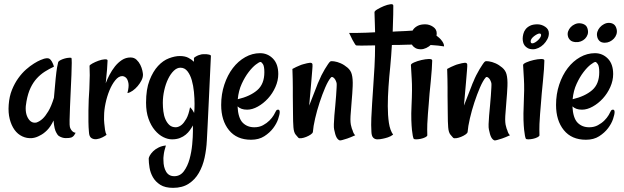

<svg xmlns="http://www.w3.org/2000/svg" viewBox="-20 -656 2978 916"><path d="M313.5 -49.8Q315.4 -43 319.3 -37.1Q322.3 -32.2 327.6 -27.8Q333 -23.4 340.8 -22.5Q334 -8.8 327.1 -3.9Q323.2 -1 320.3 0Q311.5 2.9 293.9 2.9Q276.4 2.9 259.8 -7.8Q253.9 -12.7 249 -22.5Q244.1 -30.3 240.7 -44.4Q237.3 -58.6 235.4 -81.1Q221.7 -51.8 204.6 -34.7Q187.5 -17.6 170.9 -9.8Q152.3 1 132.8 2.9Q108.4 4.9 86.4 -5.4Q64.5 -15.6 49.3 -36.6Q34.2 -57.6 26.4 -87.9Q18.6 -118.2 21.5 -156.2Q24.4 -196.3 37.1 -227.5Q49.8 -258.8 67.4 -283.2Q85 -307.6 104.5 -324.7Q124 -341.8 142.1 -353Q160.2 -364.3 173.3 -369.6Q186.5 -375 190.4 -376Q201.2 -378.9 209 -377.9Q216.8 -377 222.7 -369.1Q224.6 -366.2 227.5 -362.3Q229.5 -358.4 232.4 -352.1Q235.4 -345.7 237.3 -337.9Q213.9 -327.1 193.4 -314Q172.9 -300.8 155.8 -282.2Q138.7 -263.7 126 -237.3Q113.3 -210.9 106.4 -172.9Q96.7 -125 111.8 -95.7Q127 -66.4 153.3 -71.3Q168.9 -76.2 183.6 -89.8Q196.3 -101.6 210.4 -125Q224.6 -148.4 237.3 -189.5Q242.2 -248 245.6 -281.7Q249 -315.4 252 -333Q255.9 -353.5 257.8 -360.4Q260.7 -365.2 269.5 -369.6Q278.3 -374 289.1 -377Q299.8 -379.9 308.6 -380.4Q317.4 -380.9 320.3 -379.9Q322.3 -378.9 322.3 -356Q322.3 -333 320.8 -298.3Q319.3 -263.7 317.4 -223.1Q315.4 -182.6 314 -146.5Q312.5 -110.4 312 -83.5Q311.5 -56.6 313.5 -49.8Z M662.1 -299.8Q662.1 -286.1 654.8 -272Q647.5 -257.8 636.7 -245.1Q626 -232.4 612.8 -223.1Q599.6 -213.9 587.9 -211.9Q595.7 -242.2 592.8 -258.8Q589.8 -275.4 583 -283.2Q575.2 -292 563.5 -293Q545.9 -293 529.8 -272.9Q513.7 -252.9 502 -224.1Q490.2 -195.3 483.4 -162.6Q476.6 -129.9 476.6 -103.5Q475.6 -85 477.5 -67.4Q478.5 -52.7 481 -37.1Q483.4 -21.5 488.3 -12.7Q482.4 -7.8 469.2 -1Q456.1 5.9 441.9 7.8Q427.7 9.8 416.5 2.9Q405.3 -3.9 404.3 -26.4Q402.3 -47.9 401.9 -74.7Q401.4 -101.6 401.9 -128.4Q402.3 -155.3 403.3 -181.6Q404.3 -208 406.2 -230.5Q408.2 -273.4 408.2 -296.9Q408.2 -320.3 407.2 -341.8Q407.2 -345.7 420.4 -353Q433.6 -360.4 449.7 -366.2Q465.8 -372.1 479.5 -373Q493.2 -374 493.2 -367.2Q493.2 -356.4 490.7 -324.7Q488.3 -293 484.4 -258.8Q491.2 -277.3 502.4 -298.8Q513.7 -320.3 528.3 -338.9Q543 -357.4 561.5 -369.6Q580.1 -381.8 602.5 -381.8Q620.1 -381.8 631.3 -371.1Q642.6 -360.4 649.4 -346.7Q656.2 -333 659.2 -319.3Q662.1 -305.7 662.1 -299.8Z M800.8 8.8Q780.3 8.8 758.8 -2Q737.3 -12.7 718.8 -34.7Q700.2 -56.6 688.5 -89.4Q676.8 -122.1 676.8 -166Q676.8 -230.5 693.4 -272.9Q710 -315.4 733.9 -341.3Q757.8 -367.2 786.1 -377.9Q814.5 -388.7 837.9 -388.7Q862.3 -388.7 878.4 -380.4Q894.5 -372.1 905.3 -361.3V-379.9Q911.1 -384.8 918.5 -388.7Q925.8 -392.6 933.6 -394.5Q941.4 -397.5 950.2 -397.5H964.8Q970.7 -396.5 977.1 -395.5Q983.4 -394.5 986.3 -390.6Q980.5 -262.7 976.6 -183.6Q972.7 -104.5 970.7 -60.5Q967.8 -8.8 966.8 14.6Q964.8 55.7 956.1 96.2Q947.3 136.7 928.7 168.9Q910.2 201.2 879.9 220.7Q849.6 240.2 805.7 240.2Q767.6 240.2 744.6 225.6Q721.7 210.9 709.5 189.5Q697.3 168 693.4 144Q689.5 120.1 689.5 100.6Q689.5 95.7 694.8 85.9Q700.2 76.2 710.4 65.9Q720.7 55.7 736.3 47.9Q752 40 771.5 38.1Q762.7 64.5 760.7 85.9Q758.8 97.7 759.8 109.4Q759.8 141.6 772.5 163.1Q785.2 184.6 811.5 184.6Q839.8 184.6 857.4 160.6Q875 136.7 884.3 103Q893.6 69.3 897 32.7Q900.4 -3.9 900.4 -29.3V-57.6Q894.5 -46.9 886.2 -35.2Q877.9 -23.4 866.2 -13.7Q854.5 -3.9 838.4 2.4Q822.3 8.8 800.8 8.8ZM840.8 -333Q824.2 -333 809.1 -318.4Q793.9 -303.7 782.2 -279.8Q770.5 -255.9 763.7 -225.6Q756.8 -195.3 756.8 -165Q756.8 -145.5 759.3 -125Q761.7 -104.5 769 -87.4Q776.4 -70.3 788.1 -59.6Q799.8 -48.8 819.3 -48.8Q834 -49.8 846.7 -60.5Q857.4 -69.3 868.7 -88.9Q879.9 -108.4 886.7 -144.5Q894.5 -136.7 898.9 -129.9Q903.3 -123 906.2 -117.2Q907.2 -125 907.7 -135.7Q908.2 -146.5 908.2 -160.2Q908.2 -186.5 905.3 -217.3Q902.3 -248 895 -273.4Q887.7 -298.8 874.5 -315.9Q861.3 -333 840.8 -333Z M1177.7 10.7Q1109.4 10.7 1072.3 -35.2Q1035.2 -81.1 1035.2 -155.3Q1035.2 -207 1050.3 -252.4Q1065.4 -297.9 1090.8 -331.1Q1116.2 -364.3 1149.9 -383.3Q1183.6 -402.3 1220.7 -402.3Q1256.8 -402.3 1282.2 -376.5Q1307.6 -350.6 1307.6 -302.7Q1307.6 -271.5 1293.9 -240.7Q1280.3 -210 1258.3 -186Q1236.3 -162.1 1210 -147.5Q1183.6 -132.8 1159.2 -132.8Q1143.6 -132.8 1132.8 -136.7Q1122.1 -140.6 1113.3 -148.4Q1116.2 -92.8 1137.7 -70.8Q1159.2 -48.8 1193.4 -48.8Q1216.8 -48.8 1234.9 -58.6Q1252.9 -68.4 1265.6 -81.1Q1278.3 -93.8 1286.1 -106.9Q1293.9 -120.1 1296.9 -127Q1299.8 -132.8 1307.1 -132.8Q1314.5 -132.8 1314.5 -121.1Q1314.5 -110.4 1307.1 -88.4Q1299.8 -66.4 1283.2 -44.4Q1266.6 -22.5 1240.7 -5.9Q1214.8 10.7 1177.7 10.7ZM1222.7 -360.4Q1216.8 -360.4 1200.7 -348.1Q1184.6 -335.9 1166.5 -312.5Q1148.4 -289.1 1133.3 -256.3Q1118.2 -223.6 1114.3 -182.6Q1172.9 -196.3 1207 -225.6Q1241.2 -254.9 1241.2 -311.5Q1241.2 -339.8 1234.4 -350.1Q1227.5 -360.4 1222.7 -360.4Z M1472.7 -26.4Q1471.7 -20.5 1462.4 -14.2Q1453.1 -7.8 1440.9 -2.9Q1428.7 2 1418 3.4Q1407.2 4.9 1403.3 1Q1399.4 -2.9 1390.6 -13.7Q1381.8 -24.4 1379.9 -48.8Q1377.9 -74.2 1377.9 -112.8Q1377.9 -151.4 1377 -198.2V-237.3Q1377 -254.9 1376.5 -278.3Q1376 -301.8 1375 -327.1Q1383.8 -332 1393.1 -336.4Q1402.3 -340.8 1410.2 -343.8Q1418.9 -347.7 1426.8 -349.6Q1447.3 -355.5 1458 -356.4Q1468.8 -357.4 1470.7 -349.6Q1471.7 -343.8 1469.7 -321.3Q1467.8 -301.8 1464.8 -262.2Q1461.9 -222.7 1455.1 -152.3Q1467.8 -183.6 1476.1 -206.1Q1484.4 -228.5 1490.2 -242.2Q1496.1 -258.8 1501 -268.6Q1505.9 -281.2 1513.7 -296.9Q1521.5 -312.5 1529.8 -326.2Q1538.1 -339.8 1545.4 -350.6Q1552.7 -361.3 1556.6 -363.3Q1559.6 -365.2 1574.2 -363.3Q1588.9 -361.3 1605.5 -354Q1622.1 -346.7 1637.7 -333.5Q1653.3 -320.3 1658.2 -301.8Q1664.1 -280.3 1662.6 -245.1Q1661.1 -210 1657.7 -172.9Q1654.3 -135.7 1652.3 -102.5Q1650.4 -69.3 1656.2 -51.8Q1658.2 -42 1662.1 -34.2Q1664.1 -26.4 1667.5 -20Q1670.9 -13.7 1674.8 -10.7Q1651.4 0 1636.7 4.9Q1622.1 9.8 1614.3 11.7Q1604.5 14.6 1600.6 13.7Q1591.8 10.7 1585.4 -1Q1579.1 -12.7 1574.2 -38.1Q1572.3 -45.9 1572.8 -64Q1573.2 -82 1575.2 -105Q1577.1 -127.9 1579.6 -152.8Q1582 -177.7 1583.5 -199.7Q1585 -221.7 1585.9 -237.8Q1586.9 -253.9 1585.9 -259.8Q1581.1 -277.3 1572.3 -284.7Q1563.5 -292 1558.6 -286.1Q1545.9 -271.5 1531.7 -238.8Q1517.6 -206.1 1504.9 -167.5Q1492.2 -128.9 1483.4 -90.8Q1474.6 -52.7 1472.7 -26.4Z M2098.6 -434.6Q2087.9 -436.5 2069.8 -438.5Q2051.8 -440.4 2033.2 -441.4Q2011.7 -442.4 1987.3 -442.4Q1962.9 -444.3 1926.3 -442.9Q1889.6 -441.4 1849.6 -441.4Q1848.6 -416 1846.2 -389.6Q1843.8 -363.3 1841.8 -337.9Q1836.9 -291 1833.5 -242.2Q1830.1 -193.4 1830.1 -149.4Q1830.1 -105.5 1835.4 -69.8Q1840.8 -34.2 1855.5 -13.7Q1843.8 -4.9 1830.1 -0.5Q1816.4 3.9 1805.7 5.9Q1793 8.8 1780.3 8.8Q1768.6 8.8 1760.7 1Q1752.9 -6.8 1752 -26.4Q1750 -59.6 1751.5 -93.3Q1752.9 -127 1755.4 -164.1Q1757.8 -201.2 1760.7 -243.7Q1763.7 -286.1 1766.6 -336.9Q1769.5 -389.6 1769.5 -439.5Q1732.4 -438.5 1707 -438.5Q1681.6 -438.5 1678.7 -439.5Q1675.8 -441.4 1671.9 -448.2Q1668 -454.1 1661.6 -465.8Q1655.3 -477.5 1645.5 -499Q1664.1 -499 1686 -499Q1708 -499 1726.6 -500Q1748 -501 1769.5 -502Q1768.6 -517.6 1768.6 -535.2Q1767.6 -548.8 1767.6 -565.9Q1767.6 -583 1766.6 -597.7Q1766.6 -603.5 1780.8 -611.8Q1794.9 -620.1 1811.5 -627Q1828.1 -633.8 1842.3 -635.7Q1856.4 -637.7 1856.4 -628.9Q1856.4 -620.1 1856 -586.4Q1855.5 -552.7 1853.5 -504.9Q1863.3 -504.9 1868.2 -505.9Q1919.9 -507.8 1951.7 -510.3Q1983.4 -512.7 2003.9 -510.7Q2024.4 -508.8 2040 -501Q2055.7 -493.2 2075.2 -475.6Q2082 -469.7 2086.9 -462.9Q2091.8 -457 2095.2 -449.7Q2098.6 -442.4 2098.6 -434.6Z M1940.4 -345.7Q1940.4 -351.6 1956.1 -358.4Q1971.7 -365.2 1990.7 -369.6Q2009.8 -374 2025.9 -374.5Q2042 -375 2042 -367.2Q2042 -352.5 2040 -325.7Q2038.1 -298.8 2035.2 -269Q2032.2 -239.3 2029.3 -209.5Q2026.4 -179.7 2025.4 -159.2Q2023.4 -137.7 2021.5 -112.3Q2019.5 -90.8 2018.6 -64.5Q2017.6 -38.1 2018.6 -10.7Q2018.6 -5.9 2008.8 -1Q1999 3.9 1987.3 6.3Q1975.6 8.8 1964.8 8.8Q1954.1 8.8 1953.1 4.9Q1951.2 1 1949.2 -8.8Q1947.3 -18.6 1945.3 -36.6Q1943.4 -54.7 1942.4 -83.5Q1941.4 -112.3 1943.4 -153.3Q1947.3 -234.4 1944.3 -278.8Q1941.4 -323.2 1940.4 -345.7ZM2008.8 -540Q2028.3 -540 2045.9 -528.3Q2063.5 -516.6 2063.5 -497.1Q2063.5 -482.4 2056.2 -468.8Q2048.8 -455.1 2038.1 -444.3Q2027.3 -433.6 2013.7 -427.2Q2000 -420.9 1988.3 -420.9Q1972.7 -420.9 1962.9 -426.3Q1953.1 -431.6 1947.8 -439Q1942.4 -446.3 1940.4 -455.1Q1938.5 -463.9 1938.5 -471.7Q1938.5 -481.4 1941.4 -493.7Q1944.3 -505.9 1952.1 -516.1Q1960 -526.4 1973.6 -533.2Q1987.3 -540 2008.8 -540ZM1984.4 -449.2Q1990.2 -449.2 1997.6 -453.6Q2004.9 -458 2011.2 -463.9Q2017.6 -469.7 2022 -476.6Q2026.4 -483.4 2026.4 -488.3Q2026.4 -496.1 2018.6 -496.1Q2013.7 -496.1 2006.3 -492.2Q1999 -488.3 1992.2 -482.9Q1985.4 -477.5 1981 -471.2Q1976.6 -464.8 1976.6 -459Q1976.6 -449.2 1984.4 -449.2Z M2210.9 -26.4Q2210 -20.5 2200.7 -14.2Q2191.4 -7.8 2179.2 -2.9Q2167 2 2156.2 3.4Q2145.5 4.9 2141.6 1Q2137.7 -2.9 2128.9 -13.7Q2120.1 -24.4 2118.2 -48.8Q2116.2 -74.2 2116.2 -112.8Q2116.2 -151.4 2115.2 -198.2V-237.3Q2115.2 -254.9 2114.7 -278.3Q2114.3 -301.8 2113.3 -327.1Q2122.1 -332 2131.3 -336.4Q2140.6 -340.8 2148.4 -343.8Q2157.2 -347.7 2165 -349.6Q2185.5 -355.5 2196.3 -356.4Q2207 -357.4 2209 -349.6Q2210 -343.8 2208 -321.3Q2206.1 -301.8 2203.1 -262.2Q2200.2 -222.7 2193.4 -152.3Q2206.1 -183.6 2214.4 -206.1Q2222.7 -228.5 2228.5 -242.2Q2234.4 -258.8 2239.3 -268.6Q2244.1 -281.2 2252 -296.9Q2259.8 -312.5 2268.1 -326.2Q2276.4 -339.8 2283.7 -350.6Q2291 -361.3 2294.9 -363.3Q2297.9 -365.2 2312.5 -363.3Q2327.1 -361.3 2343.8 -354Q2360.4 -346.7 2376 -333.5Q2391.6 -320.3 2396.5 -301.8Q2402.3 -280.3 2400.9 -245.1Q2399.4 -210 2396 -172.9Q2392.6 -135.7 2390.6 -102.5Q2388.7 -69.3 2394.5 -51.8Q2396.5 -42 2400.4 -34.2Q2402.3 -26.4 2405.8 -20Q2409.2 -13.7 2413.1 -10.7Q2389.6 0 2375 4.9Q2360.4 9.8 2352.5 11.7Q2342.8 14.6 2338.9 13.7Q2330.1 10.7 2323.7 -1Q2317.4 -12.7 2312.5 -38.1Q2310.5 -45.9 2311 -64Q2311.5 -82 2313.5 -105Q2315.4 -127.9 2317.9 -152.8Q2320.3 -177.7 2321.8 -199.7Q2323.2 -221.7 2324.2 -237.8Q2325.2 -253.9 2324.2 -259.8Q2319.3 -277.3 2310.5 -284.7Q2301.8 -292 2296.9 -286.1Q2284.2 -271.5 2270 -238.8Q2255.9 -206.1 2243.2 -167.5Q2230.5 -128.9 2221.7 -90.8Q2212.9 -52.7 2210.9 -26.4Z M2475.6 -345.7Q2475.6 -351.6 2491.2 -358.4Q2506.8 -365.2 2525.9 -369.6Q2544.9 -374 2561 -374.5Q2577.1 -375 2577.1 -367.2Q2577.1 -352.5 2575.2 -325.7Q2573.2 -298.8 2570.3 -269Q2567.4 -239.3 2564.5 -209.5Q2561.5 -179.7 2560.5 -159.2Q2558.6 -137.7 2556.6 -112.3Q2554.7 -90.8 2553.7 -64.5Q2552.7 -38.1 2553.7 -10.7Q2553.7 -5.9 2543.9 -1Q2534.2 3.9 2522.5 6.3Q2510.7 8.8 2500 8.8Q2489.3 8.8 2488.3 4.9Q2486.3 1 2484.4 -8.8Q2482.4 -18.6 2480.5 -36.6Q2478.5 -54.7 2477.5 -83.5Q2476.6 -112.3 2478.5 -153.3Q2482.4 -234.4 2479.5 -278.8Q2476.6 -323.2 2475.6 -345.7ZM2543.9 -540Q2563.5 -540 2581.1 -528.3Q2598.6 -516.6 2598.6 -497.1Q2598.6 -482.4 2591.3 -468.8Q2584 -455.1 2573.2 -444.3Q2562.5 -433.6 2548.8 -427.2Q2535.2 -420.9 2523.4 -420.9Q2507.8 -420.9 2498 -426.3Q2488.3 -431.6 2482.9 -439Q2477.5 -446.3 2475.6 -455.1Q2473.6 -463.9 2473.6 -471.7Q2473.6 -481.4 2476.6 -493.7Q2479.5 -505.9 2487.3 -516.1Q2495.1 -526.4 2508.8 -533.2Q2522.5 -540 2543.9 -540ZM2519.5 -449.2Q2525.4 -449.2 2532.7 -453.6Q2540 -458 2546.4 -463.9Q2552.7 -469.7 2557.1 -476.6Q2561.5 -483.4 2561.5 -488.3Q2561.5 -496.1 2553.7 -496.1Q2548.8 -496.1 2541.5 -492.2Q2534.2 -488.3 2527.3 -482.9Q2520.5 -477.5 2516.1 -471.2Q2511.7 -464.8 2511.7 -459Q2511.7 -449.2 2519.5 -449.2Z M2775.4 10.7Q2707 10.7 2669.9 -35.2Q2632.8 -81.1 2632.8 -155.3Q2632.8 -207 2647.9 -252.4Q2663.1 -297.9 2688.5 -331.1Q2713.9 -364.3 2747.6 -383.3Q2781.2 -402.3 2818.4 -402.3Q2854.5 -402.3 2879.9 -376.5Q2905.3 -350.6 2905.3 -302.7Q2905.3 -271.5 2891.6 -240.7Q2877.9 -210 2856 -186Q2834 -162.1 2807.6 -147.5Q2781.2 -132.8 2756.8 -132.8Q2741.2 -132.8 2730.5 -136.7Q2719.7 -140.6 2710.9 -148.4Q2713.9 -92.8 2735.4 -70.8Q2756.8 -48.8 2791 -48.8Q2814.5 -48.8 2832.5 -58.6Q2850.6 -68.4 2863.3 -81.1Q2876 -93.8 2883.8 -106.9Q2891.6 -120.1 2894.5 -127Q2897.5 -132.8 2904.8 -132.8Q2912.1 -132.8 2912.1 -121.1Q2912.1 -110.4 2904.8 -88.4Q2897.5 -66.4 2880.9 -44.4Q2864.3 -22.5 2838.4 -5.9Q2812.5 10.7 2775.4 10.7ZM2820.3 -360.4Q2814.5 -360.4 2798.3 -348.1Q2782.2 -335.9 2764.2 -312.5Q2746.1 -289.1 2731 -256.3Q2715.8 -223.6 2711.9 -182.6Q2770.5 -196.3 2804.7 -225.6Q2838.9 -254.9 2838.9 -311.5Q2838.9 -339.8 2832 -350.1Q2825.2 -360.4 2820.3 -360.4ZM2884.8 -546.9Q2898.4 -546.9 2908.2 -540Q2918 -533.2 2921.9 -516.6Q2924.8 -503.9 2920.9 -492.2Q2917 -480.5 2908.7 -471.7Q2900.4 -462.9 2889.2 -457.5Q2877.9 -452.1 2865.2 -452.1Q2848.6 -452.1 2839.8 -460.9Q2831.1 -469.7 2829.1 -481.4Q2826.2 -493.2 2830.1 -504.9Q2834 -516.6 2842.3 -525.9Q2850.6 -535.2 2861.8 -541Q2873 -546.9 2884.8 -546.9ZM2747.1 -544.9Q2760.7 -543.9 2771 -537.1Q2781.2 -530.3 2784.2 -514.6Q2787.1 -502 2783.2 -490.7Q2779.3 -479.5 2771 -471.2Q2762.7 -462.9 2751 -458.5Q2739.3 -454.1 2726.6 -455.1Q2709 -456.1 2700.2 -464.8Q2691.4 -473.6 2689.5 -483.4Q2686.5 -495.1 2690.4 -506.3Q2694.3 -517.6 2702.6 -526.4Q2710.9 -535.2 2722.7 -540.5Q2734.4 -545.9 2747.1 -544.9Z"/></svg>

Font: Rancho
Style: Regular
Weight: 400
Designer: Font Diner, Inc
Foundry: Font Diner, Inc
Version: Version 1.000